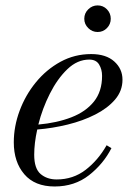

<svg xmlns="http://www.w3.org/2000/svg" viewBox="-20 -666 502 696"><path d="M285.5 -598Q285.5 -618 299.9 -632.2Q314.3 -646.4 333.9 -646.4Q353.9 -646.4 367.7 -632.2Q381.5 -618 381.5 -598Q381.5 -578.4 367.7 -564.2Q353.9 -550 333.9 -550Q314.3 -550 299.9 -564.2Q285.5 -578.4 285.5 -598ZM104 -105Q104 -55 127.2 -35.2Q150.5 -15.5 185.5 -15.5Q245 -15.5 290.2 -50.2Q335.5 -85 366.5 -139.5L384 -129Q355 -72 302.8 -31Q250.5 10 178 10Q106 10 68 -34.5Q30 -79 30 -150Q30 -207.5 51 -264.2Q72 -321 110 -367.5Q148 -414 199.2 -442Q250.5 -470 310.5 -470Q364.5 -470 394.2 -443.2Q424 -416.5 424 -377Q424 -336.5 397 -305Q370 -273.5 325.2 -250.8Q280.5 -228 225.5 -214.5Q170.5 -201 115 -196.5Q104 -147 104 -105ZM303.5 -450Q260.5 -450 224.2 -415.2Q188 -380.5 160.8 -326.5Q133.5 -272.5 119 -214.5Q186.5 -220.5 238.8 -240.8Q291 -261 320.5 -297.8Q350 -334.5 350 -391Q350 -414.5 339.2 -432.2Q328.5 -450 303.5 -450Z"/></svg>

Font: Bodoni* 11pt
Style: Italic
Weight: 400
Italic angle: -13°
Version: Version 2.3